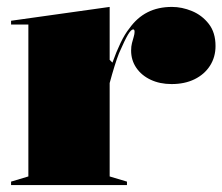

<svg xmlns="http://www.w3.org/2000/svg" viewBox="-20 -535 643 555"><path d="M12 0V-10L62 -25V-464H12V-475L297 -515V-362L305 -354Q316 -385 328.5 -411Q341 -437 354 -453Q376 -484 406.5 -499.5Q437 -515 477 -515Q506 -515 535 -503Q564 -491 583.5 -466Q603 -441 603 -402Q603 -370 587 -345Q571 -320 542.5 -306Q514 -292 476 -292Q442 -292 415.5 -304.5Q389 -317 374 -339Q359 -361 359 -389Q359 -401 361.5 -410.5Q364 -420 366.5 -428.5Q369 -437 369 -443Q369 -450 365 -450Q359 -450 350 -435Q341 -420 324 -381Q318 -366 311 -343.5Q304 -321 297 -295V-25L347 -10V0Z"/></svg>

Font: Kalnia Thin
Style: Regular
Weight: 100
Version: Version 1.105